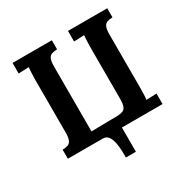

<svg xmlns="http://www.w3.org/2000/svg" viewBox="-193 -869 1188 1215"><g transform="rotate(-30 401.0 -261.5)"><path d="M382 177Q383 125 377.5 85Q372 45 357.5 22.5Q343 0 316 0V-67L455 -73V177ZM752 -700V-634Q730 -633 714 -628Q698 -623 689.5 -605.5Q681 -588 681 -547V-164Q681 -137 680 -112Q679 -87 677 -74Q693 -75 717.5 -75.5Q742 -76 752 -77V0H60V-66Q83 -67 98.5 -72Q114 -77 122.5 -95Q131 -113 131 -153V-536Q131 -563 132.5 -588Q134 -613 135 -626Q119 -625 95 -624Q71 -623 60 -623V-700H347V-634Q325 -633 309 -628Q293 -623 284.5 -605.5Q276 -588 276 -547V-75L467 -78Q489 -79 504.5 -84Q520 -89 528 -107Q536 -125 536 -165V-536Q536 -563 537.5 -588Q539 -613 540 -626Q524 -625 500 -624Q476 -623 465 -623V-700Z"/></g></svg>

Font: Lora
Style: Weight 700
Weight: 700
Designer: Olga Karpushina, Alexei Vanyashin (Cyrillic)
Foundry: Cyreal
Version: Version 3.001